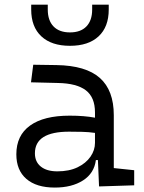

<svg xmlns="http://www.w3.org/2000/svg" viewBox="-20 -803 626 832"><path d="M409.2 4.9 404.3 -109.4H395.5Q388.2 -52.2 339.8 -21.2Q291.5 9.8 217.3 9.8Q137.7 9.8 94.2 -27.8Q50.8 -65.4 50.8 -134.3Q50.8 -216.3 110.4 -259Q169.9 -301.8 281.7 -301.8Q345.7 -301.8 391.6 -293V-315.9Q391.6 -381.3 352.1 -411.6Q312.5 -441.9 231 -443.4L114.3 -446.3L124 -522.5L224.6 -521Q352.1 -519 412.6 -465.3Q473.1 -411.6 473.1 -303.7V-74.7L561.5 -65.4V0ZM391.6 -227.1Q364.7 -231 336.2 -231.7Q307.6 -232.4 279.3 -232.4Q131.3 -232.4 131.3 -138.7Q131.3 -101.6 157 -81.1Q182.6 -60.5 228.5 -60.5Q279.8 -60.5 316.2 -78.1Q352.5 -95.7 372.1 -124Q391.6 -152.3 391.6 -184.1ZM283.2 -604.5Q203.1 -604.5 159.2 -645.5Q115.2 -686.5 115.2 -761.7V-782.7H187V-761.7Q187 -714.4 211.9 -688.5Q236.8 -662.6 283.2 -662.6Q329.6 -662.6 354.5 -688.5Q379.4 -714.4 379.4 -761.7V-782.7H451.2V-761.7Q451.2 -686.5 407.2 -645.5Q363.3 -604.5 283.2 -604.5Z"/></svg>

Font: Cascadia Code NF SemiLight
Style: Regular
Weight: 350
Monospace: yes
Designer: Aaron Bell
Foundry: Saja Typeworks
Version: Version 2404.023; ttfautohint (v1.8.4)